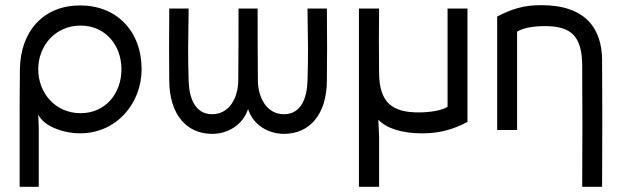

<svg xmlns="http://www.w3.org/2000/svg" viewBox="-20 -503 2400 743"><path d="M292 -65C194 -65 128 -143 128 -235C128 -326 194 -404 292 -404C387 -404 450 -329 450 -235C450 -140 387 -65 292 -65ZM56 220H130V-8L128 -60C148 -15 225 13 290 13C431 13 528 -103 528 -235C528 -382 432 -482 290 -482C148 -482 59 -382 57 -235C56 -159 56 -84 56 -8Z M710 -470H635C634 -336 634 -294 635 -190C636 -61 701 15 801 15C862 15 919 -19 940 -81C960 -19 1018 15 1079 15C1179 15 1244 -61 1245 -190C1246 -294 1246 -336 1245 -470H1170C1172 -336 1173 -294 1170 -190C1168 -125 1146 -61 1079 -61C1012 -61 979 -125 978 -190C977 -283 977 -377 977 -470H903C903 -377 903 -283 902 -190C901 -125 868 -61 801 -61C734 -61 712 -125 710 -190C707 -294 708 -336 710 -470Z M1712 -470V-90C1694 -77 1649 -68 1600 -68C1499 -68 1448 -105 1447 -220C1446 -305 1446 -385 1447 -470H1369V220H1447V24L1444 -40C1474 -7 1535 13 1612 13C1681 13 1731 -1 1789 -31V-470Z M1981 0V-380C1999 -393 2039 -402 2088 -402C2189 -402 2232 -365 2233 -250C2234 -65 2234 35 2233 220H2310C2311 25 2311 -76 2310 -271C2309 -392 2247 -483 2075 -483C2006 -483 1962 -469 1904 -439V0Z"/></svg>

Font: Kreadon Medium
Style: Regular
Weight: 500
Designer: kohakuno
Foundry: StudioGnu
Version: Version 1.000;Glyphs 3.1.2 (3151)